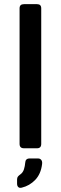

<svg xmlns="http://www.w3.org/2000/svg" viewBox="-20 -712 292 922"><path d="M178 -21Q178 0 158 0H95Q74 0 74 -21V-672Q74 -692 95 -692H158Q178 -692 178 -672ZM85 189Q74 192 68 186.5Q62 181 62 170V150Q62 141 66 136Q70 131 77 126Q90 117 95 101Q100 85 101 70Q102 49 122 49H163Q173 49 178.5 56.5Q184 64 182 77Q176 124 149 152Q122 180 85 189Z"/></svg>

Font: Pitagon Sans Medium
Style: Regular
Weight: 500
Designer: Travis Tran
Foundry: Pitagon
Version: Version 1.001; ttfautohint (v1.8.4.7-5d5b);gftools[0.9.26]